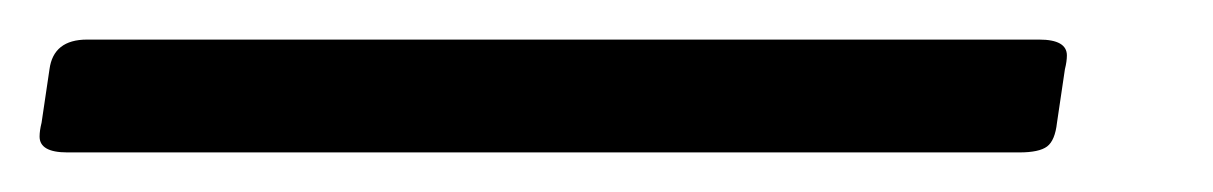

<svg xmlns="http://www.w3.org/2000/svg" viewBox="-93 84 613 97"><path d="M432 104Q446 104 446 112Q446 115 445 119L441 146Q440 155 436 158Q432 161 422 161H-59Q-73 161 -73 153Q-73 150 -72 146L-68 119Q-66 104 -49 104Z"/></svg>

Font: Crete Round
Style: Italic
Weight: 400
Designer: Veronika Burian
Foundry: TypeTogether
Version: Version 1.001; ttfautohint (v1.6)